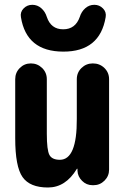

<svg xmlns="http://www.w3.org/2000/svg" viewBox="-20 -790 540 819"><path d="M430.7 -716.8Q406.2 -569.3 249.5 -569.8Q92.8 -570.3 69.3 -716.8Q65.4 -738.3 80.6 -753.9Q95.7 -769.5 117.7 -769.5Q139.6 -769.5 156.2 -754.9Q172.9 -740.2 179.7 -717.8Q197.3 -665 249.5 -665Q301.8 -665 320.3 -717.8Q327.1 -740.2 343.8 -754.9Q360.4 -769.5 382.3 -769.5Q404.3 -769.5 419.4 -753.9Q434.6 -738.3 430.7 -716.8ZM376 -519.5Q405.3 -519.5 425.3 -500Q445.3 -480.5 445.3 -452.1V-66.4Q445.3 -39.1 425.8 -19.5Q406.2 0 378.9 0H375Q348.6 0 330.1 -18.6Q311.5 -37.1 310.5 -61.5V-69.3Q310.5 -70.3 309.6 -70.3Q307.6 -70.3 307.6 -69.3Q259.8 9.8 184.6 9.8Q107.4 9.8 76.2 -34.7Q44.9 -79.1 44.9 -200.2V-452.1Q44.9 -480.5 64.5 -500Q84 -519.5 111.8 -519.5Q139.6 -519.5 159.7 -500Q179.7 -480.5 179.7 -452.1V-219.7Q179.7 -149.4 190.9 -128.9Q202.1 -108.4 235.4 -108.4Q308.6 -108.4 307.6 -283.2V-452.1Q307.6 -480.5 327.6 -500Q347.7 -519.5 376 -519.5Z"/></svg>

Font: Rounded-X Mgen+ 2m bold
Style: Bold
Weight: 700
Designer: [Source Han Sans]
Ryoko NISHIZUKA  (kana & ideographs); Paul D. Hunt (Latin, Greek & Cyrillic); Wenlong ZHANG  (bopomofo
Version: Version 1.059.20150602